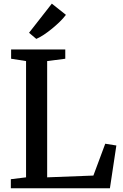

<svg xmlns="http://www.w3.org/2000/svg" viewBox="-20 -1008 660 1028"><path d="M38 0V-48.5L119.5 -58.5V-681L39.5 -693.5V-743H329.5V-693.5L232.5 -681V-58.5L480 -68L543.5 -238.5L603 -229L568.5 0ZM174 -800 135.5 -832.5 257.5 -988.5 333 -928.5Q319.5 -910.5 300 -891.5Q280.5 -872.5 258.5 -854.5Q236.5 -836.5 215 -822.2Q193.5 -808 175 -800Z"/></svg>

Font: Merriweather 28pt Medium
Style: Regular
Weight: 500
Version: Version 2.100